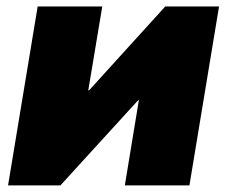

<svg xmlns="http://www.w3.org/2000/svg" viewBox="-20 -562 688 582"><path d="M554.2 0H358.4L400.9 -258.3H398.9L163.1 0H4.4L94.2 -542.5H290L247.6 -288.1H250L481 -542.5H644Z"/></svg>

Font: Inter 16pt Black
Style: Italic
Weight: 900
Italic angle: -9.3988°
Version: Version 4.001;git-66647c0bb